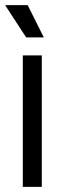

<svg xmlns="http://www.w3.org/2000/svg" viewBox="-28 -729 242 749"><path d="M61 0V-513H135V0ZM74 -583 -8 -709H80L143 -583Z"/></svg>

Font: Bricolage Grotesque 72pt Light
Style: Regular
Weight: 300
Designer: Mathieu Triay
Foundry: Atelier Triay
Version: Version 1.001;gftools[0.9.33.dev8+g029e19f]